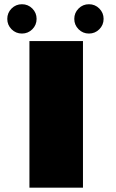

<svg xmlns="http://www.w3.org/2000/svg" viewBox="-20 -864 532 884"><path d="M115.5 0V-675H362V0ZM81 -709.5Q53 -709.5 33.2 -729.2Q13.5 -749 13.5 -777Q13.5 -805 33.2 -824.8Q53 -844.5 81 -844.5Q109 -844.5 128.8 -824.8Q148.5 -805 148.5 -777Q148.5 -749 128.8 -729.2Q109 -709.5 81 -709.5ZM389.5 -709.5Q361.5 -709.5 341.8 -729.2Q322 -749 322 -777Q322 -805 341.8 -824.8Q361.5 -844.5 389.5 -844.5Q417.5 -844.5 437.2 -824.8Q457 -805 457 -777Q457 -749 437.2 -729.2Q417.5 -709.5 389.5 -709.5Z"/></svg>

Font: Anybody UltraExpanded ExtraBold
Style: Regular
Weight: 800
Width: 9
Designer: Tyler Finck
Foundry: Etcetera Type Company
Version: Version 1.010; ttfautohint (v1.8.3) -l 8 -r 50 -G 200 -x 14 